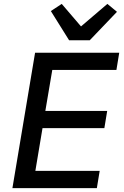

<svg xmlns="http://www.w3.org/2000/svg" viewBox="-20 -970 640 990"><path d="M479.4 0 494 -88.8H162.3L199.2 -309.3H518.1L532.7 -398.1H213.8L249.6 -609.4H580.3L594.8 -698.2H160.9L44 0ZM242.2 -913 336.3 -762.4H442.8L583.1 -909.1L533.7 -949.9L397.7 -833.8L298.3 -949.9Z"/></svg>

Font: Margiela Mono Italic Medium It
Style: Regular
Weight: 500
Designer: Mike Abbink, Paul van der Laan, Pieter van Rosmalen
Foundry: Bold Monday
Version: Version 2.003 2021